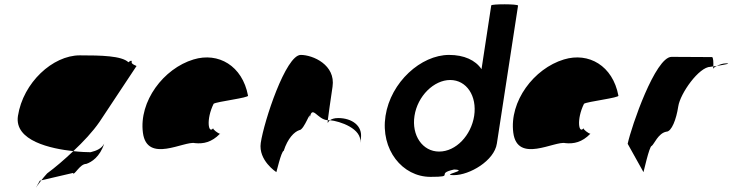

<svg xmlns="http://www.w3.org/2000/svg" viewBox="-20 -810 3390 888"><path d="M63 -274C45 -158 217 -122 319 -111C365 -154 409 -201 440 -246L611 -504C618 -504 587 -512 589 -522C591 -533 583 -530 574 -522C543 -552 448 -554 349 -554C224 -554 87 -428 63 -274ZM164 26C137 76 141 62 171 24ZM171 24 317 -10C323 6 348 -52 379 -52C403 -60 442 -84 462 -146C451 -124 428 -113 399 -106C384 -106 353 -107 319 -111C278 -72 236 -36 198 -8C187 4 178 15 171 24Z M641 -196C660 -52 833 -160 882 -148C921 -144 959 -152 997 -191C989 -193 963 -212 966 -217C944 -188 932 -257 968 -330C980 -340 1135 -358 1127 -368C1101 -506 990 -570 875 -535C736 -493 622 -341 641 -196ZM966 -218V-217ZM998 -192 997 -191C999 -191 999 -191 998 -190Z M1186 -149C1174 -68 1258 -14 1258 -14C1257 -6 1281 -112 1292 -112C1311 -171 1341 -200 1364 -208C1388 -208 1420 -314 1412 -261C1423 -331 1447 -256 1496 -254C1500 -281 1508 -346 1518 -409C1533 -510 1427 -556 1371 -556C1302 -556 1201 -250 1186 -149ZM1496 -254C1496 -246 1495 -242 1496 -241C1495 -237 1496 -246 1506 -254ZM1506 -254C1551 -250 1656 -215 1646 -149L1649 -170C1658 -228 1608 -264 1544 -264C1525 -264 1513 -259 1506 -254Z M1763 -274C1739 -118 1841 8 1971 8C2091 8 1989 -6 2080 -26C2153 -23 2012 0 2080 0C2151 0 2266 -66 2278 -146L2376 -784C2377 -792 2253 -792 2252 -785L2207 -490C2179 -532 2126 -556 2057 -556C1927 -556 1787 -430 1763 -274ZM1897 -274C1911 -366 1987 -440 2062 -440C2138 -440 2187 -366 2173 -274C2159 -184 2089 -109 2011 -109C1934 -109 1883 -184 1897 -274Z M2354 -196C2373 -52 2546 -160 2595 -148C2634 -144 2672 -152 2710 -191C2702 -193 2676 -212 2679 -217C2657 -188 2645 -257 2681 -330C2693 -340 2848 -358 2840 -368C2814 -506 2703 -570 2588 -535C2449 -493 2335 -341 2354 -196ZM2679 -218V-217ZM2711 -192 2710 -191C2712 -191 2712 -191 2711 -190Z M2883 -145 2956 -14C2955 -6 2983 -135 2994 -135C3005 -142 3024 -194 3062 -201C3086 -201 3108 -258 3117 -318C3126 -378 3213 -501 3266 -501C3266 -501 3271 -502 3279 -503C3280 -520 3279 -546 3273 -546C3273 -546 3152 -547 3086 -547C3011 -547 2900 -225 2883 -145ZM3279 -503C3279 -498 3278 -494 3278 -491C3278 -494 3285 -500 3295 -505C3289 -504 3284 -504 3279 -503ZM3295 -505C3326 -510 3366 -517 3339 -517C3323 -517 3307 -511 3295 -505Z"/></svg>

Font: Ampere
Style: CndIta
Weight: 400
Version: Version 1